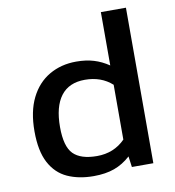

<svg xmlns="http://www.w3.org/2000/svg" viewBox="-83 -813 809 890"><g transform="rotate(-10 321.5 -368.5)"><path d="M287 3Q217 3 164 -21Q111 -45 81.5 -100.5Q52 -156 52 -249Q52 -342 83.5 -405.5Q115 -469 171 -501.5Q227 -534 298 -534Q344 -534 380.5 -523Q417 -512 451 -489V-740H569V-8H468L461 -59Q426 -27 384.5 -12Q343 3 287 3ZM318 -86Q398 -86 451 -140V-398Q400 -444 323 -444Q248 -444 210 -394Q172 -344 172 -248Q172 -156 207 -121Q242 -86 318 -86Z"/></g></svg>

Font: Kanit Cyrillic
Style: Regular
Weight: 400
Designer: Katatrad Team, Sasha Pavljenko
Foundry: CadsonDemak, Pavljenko + Design
Version: Version 1.002;Fontself Maker 3.5.7